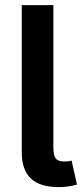

<svg xmlns="http://www.w3.org/2000/svg" viewBox="-20 -748 338 771"><path d="M216.3 3.4Q140.1 3.4 103.8 -31.5Q67.4 -66.4 67.4 -134.8V-727.5H194.3V-155.8Q194.3 -125.5 203.4 -112.5Q212.4 -99.6 236.3 -99.6Q249 -99.6 255.6 -100.6Q262.2 -101.6 267.6 -103L289.1 -6.8Q277.3 -3.4 258.3 0Q239.3 3.4 216.3 3.4Z"/></svg>

Font: Inter SemiBold
Style: Regular
Weight: 600
Designer: Rasmus Andersson
Foundry: rsms
Version: Version 4.001;git-9221beed3